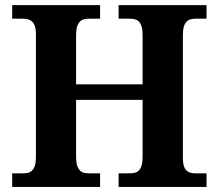

<svg xmlns="http://www.w3.org/2000/svg" viewBox="-20 -734 859 754"><path d="M445.8 0V-53.2H488.8Q499.5 -53.2 508.8 -55.4Q518.1 -57.6 525.1 -64.5Q532.2 -71.3 536.1 -84Q540 -96.7 540 -118.2V-341.8H278.8V-118.2Q278.8 -96.7 283 -84Q287.1 -71.3 293.9 -64.5Q300.8 -57.6 310.1 -55.4Q319.3 -53.2 330.1 -53.2H373V0H27.8V-53.2H69.8Q80.6 -53.2 89.8 -55.4Q99.1 -57.6 106.2 -64.5Q113.3 -71.3 117.2 -84Q121.1 -96.7 121.1 -118.2V-599.6Q121.1 -619.6 116.9 -631.6Q112.8 -643.6 105.7 -649.9Q98.6 -656.2 89.4 -658.4Q80.1 -660.6 69.8 -660.6H27.8V-713.9H373V-660.6H330.1Q319.3 -660.6 310.1 -658.4Q300.8 -656.2 293.9 -649.4Q287.1 -642.6 283 -629.9Q278.8 -617.2 278.8 -595.7V-402.8H540V-595.7Q540 -617.2 536.1 -629.9Q532.2 -642.6 525.1 -649.4Q518.1 -656.2 508.8 -658.4Q499.5 -660.6 488.8 -660.6H445.8V-713.9H791V-660.6H749Q738.8 -660.6 729.5 -658.4Q720.2 -656.2 713.1 -649.4Q706.1 -642.6 702.1 -629.9Q698.2 -617.2 698.2 -595.7V-112.8Q698.2 -93.3 702.4 -81.3Q706.5 -69.3 713.6 -63.2Q720.7 -57.1 729.7 -55.2Q738.8 -53.2 749 -53.2H791V0Z"/></svg>

Font: Droids
Style: b
Weight: 700
Foundry: Ascender Corporation
Version: Version 1.00 build 113